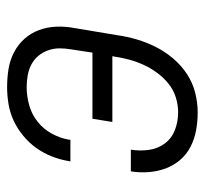

<svg xmlns="http://www.w3.org/2000/svg" viewBox="-38 -530 576 540"><g transform="rotate(-90 250.0 -260.0)"><path d="M204 8Q178 8 153.5 3.5Q129 -1 107.5 -12Q86 -23 70.5 -41Q55 -59 46.5 -81.5Q38 -104 36 -129.5Q34 -155 38 -180H99Q95 -154 98.5 -129Q102 -104 116.5 -84.5Q131 -65 154.5 -56Q178 -47 204 -47Q225 -47 246 -53.5Q267 -60 284.5 -74Q302 -88 315.5 -106.5Q329 -125 338 -145Q347 -165 352.5 -185.5Q358 -206 361 -227L362 -232H177L186 -288H372L381 -347Q384 -364 384 -380.5Q384 -397 378.5 -412.5Q373 -428 363 -440Q353 -452 339 -459.5Q325 -467 308.5 -470Q292 -473 275 -473Q250 -473 224.5 -466Q199 -459 178 -442.5Q157 -426 144 -402Q131 -378 127 -353Q127 -353 127 -352Q127 -351 127 -350H66Q66 -351 66.5 -352.5Q67 -354 67 -355Q71 -379 80 -402Q89 -425 103.5 -445.5Q118 -466 138 -482.5Q158 -499 180.5 -509.5Q203 -520 227 -524Q251 -528 275 -528Q301 -528 326 -524Q351 -520 373 -508.5Q395 -497 411 -479Q427 -461 435.5 -438Q444 -415 445 -389.5Q446 -364 441 -338L421 -218Q417 -190 409 -163Q401 -136 388 -110Q375 -84 355.5 -61Q336 -38 311.5 -22Q287 -6 259 1Q231 8 204 8Z"/></g></svg>

Font: Iosevka SS04 Light
Style: Italic
Weight: 300
Italic angle: -9°
Monospace: yes
Designer: Belleve Invis
Foundry: Belleve Invis
Version: Version 19.0.0; ttfautohint (v1.8.4)